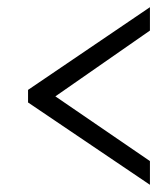

<svg xmlns="http://www.w3.org/2000/svg" viewBox="-20 -625 465 534"><path d="M58 -340V-375L397 -605V-540L134 -357L397 -177V-111Z"/></svg>

Font: Noto Serif Cond
Style: Italic
Weight: 400
Width: 3
Italic angle: -12°
Designer: Monotype Design Team
Foundry: Monotype Imaging Inc.
Version: Version 1.001